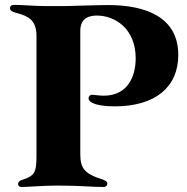

<svg xmlns="http://www.w3.org/2000/svg" viewBox="-20 -752 757 778"><path d="M444.6 -321C610.1 -321 702.4 -399.9 702.4 -529.1C702.4 -681.8 572.4 -731.5 418.3 -731.5C372.9 -731.5 252.1 -727.3 242.9 -727.3H161.9C113.6 -728 68.5 -732.2 36.9 -732.2C25.6 -732.2 20.6 -726.6 20.6 -718.8C20.6 -710.6 26.6 -704.5 46.2 -699.6C99.4 -686.1 123.6 -668.3 127.8 -616.1V-122.2C127.8 -55.4 122.2 -39.8 70.3 -23.4C58.9 -19.9 53.3 -14.2 53.3 -6.4C53.3 0.7 58.2 5.7 68.2 5.7C93 5.7 151.3 0 213.1 0C307.5 0 352.3 5.7 397.7 5.7C409.1 5.7 414.8 0.4 414.8 -7.8C414.8 -17 407.3 -21.3 387.1 -27.7C326 -47.2 305.4 -70 305.4 -124.3V-627.1C305.4 -683.9 348.7 -688.9 372.9 -688.9C443.9 -688.9 529.8 -637.8 529.8 -515.6C529.8 -439.6 495.7 -364.3 400.6 -364.3C380 -364.3 361.5 -367.9 354.4 -367.9C342.3 -367.9 338.8 -359.4 338.8 -353.7C338.8 -346.6 343.8 -340.9 353 -335.9C370 -326.7 400.6 -321 444.6 -321Z"/></svg>

Font: Margiela Serif
Style: Bold
Weight: 700
Designer: Andreas Faust, Stefan Endress
Version: Version 1.002;FEAKit 1.0